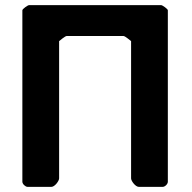

<svg xmlns="http://www.w3.org/2000/svg" viewBox="-20 -727 747 747"><path d="M87 0H180C193 0 210 -23 210 -33V-567C213 -569 233 -587 240 -587H460C467 -587 487 -569 490 -567V-33C490 -23 507 0 520 0H613C622 0 633 -11 633 -20V-687C633 -692 612 -707 607 -707H93C88 -707 67 -692 67 -687V-20C67 -11 79 0 87 0Z"/></svg>

Font: Asimov Print
Style: C
Weight: 500
Designer: Google
Version: Version 2.000980: 2014